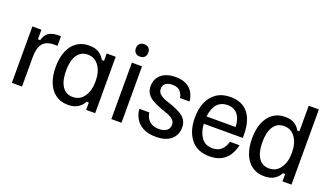

<svg xmlns="http://www.w3.org/2000/svg" viewBox="-65 -1134 2755 1599"><g transform="rotate(20 1312.5 -334.0)"><path d="M163.3 0H73.3V-500H153.3V-415H173.3Q178.3 -435.8 190.8 -456.7Q203.3 -477.5 230.8 -491.2Q258.3 -505 308.3 -505H325V-420H300Q225 -420 194.2 -381.2Q163.3 -342.5 163.3 -260Z M572.5 12.5Q508.3 12.5 463.3 -20Q418.3 -52.5 394.6 -111.2Q370.8 -170 370.8 -250Q370.8 -330 394.6 -388.8Q418.3 -447.5 463.8 -480Q509.2 -512.5 574.2 -512.5Q630.8 -512.5 664.6 -488.8Q698.3 -465 711.7 -435H731.7V-500H811.7V0H731.7V-65H711.7Q698.3 -35 664.2 -11.2Q630 12.5 572.5 12.5ZM588.3 -62.5Q650.8 -62.5 687.5 -114.2Q724.2 -165.8 724.2 -250Q724.2 -334.2 687.5 -385.8Q650.8 -437.5 588.3 -437.5Q527.5 -437.5 495 -388.3Q462.5 -339.2 462.5 -250Q462.5 -160.8 495 -111.7Q527.5 -62.5 588.3 -62.5Z M1045 0H955V-500H1045ZM1000 -570Q974.2 -570 959.6 -585Q945 -600 945 -625Q945 -650 959.6 -665Q974.2 -680 1000 -680Q1026.7 -680 1040.8 -665Q1055 -650 1055 -625Q1055 -600 1040.8 -585Q1026.7 -570 1000 -570Z M1351.7 12.5Q1282.5 12.5 1237.5 -12.1Q1192.5 -36.7 1170 -76.2Q1147.5 -115.8 1145 -160H1233.3Q1235.8 -135 1249.2 -111.2Q1262.5 -87.5 1288.3 -72.5Q1314.2 -57.5 1354.2 -57.5Q1398.3 -57.5 1422.5 -76.2Q1446.7 -95 1446.7 -125.8Q1446.7 -152.5 1427.9 -171.2Q1409.2 -190 1370 -204.2L1310.8 -225Q1270.8 -240 1238.8 -257.9Q1206.7 -275.8 1187.5 -302.9Q1168.3 -330 1168.3 -371.7Q1168.3 -435.8 1214.2 -474.2Q1260 -512.5 1340 -512.5Q1397.5 -512.5 1435.4 -492.5Q1473.3 -472.5 1493.3 -437.9Q1513.3 -403.3 1516.7 -360H1431.7Q1428.3 -391.7 1406.7 -417.1Q1385 -442.5 1335.8 -442.5Q1296.7 -442.5 1275.8 -425.4Q1255 -408.3 1255 -379.2Q1255 -350.8 1275 -332.5Q1295 -314.2 1335 -299.2L1394.2 -279.2Q1434.2 -264.2 1465.8 -246.2Q1497.5 -228.3 1515.4 -201.7Q1533.3 -175 1533.3 -133.3Q1533.3 -69.2 1486.7 -28.3Q1440 12.5 1351.7 12.5Z M1828.3 12.5Q1718.3 12.5 1661.2 -59.6Q1604.2 -131.7 1604.2 -250Q1604.2 -328.3 1629.6 -387.1Q1655 -445.8 1704.6 -479.2Q1754.2 -512.5 1827.5 -512.5Q1930 -512.5 1983.8 -445.8Q2037.5 -379.2 2037.5 -252.5V-226.7H1691.7Q1695.8 -153.3 1729.6 -106.2Q1763.3 -59.2 1829.2 -59.2Q1876.7 -59.2 1905.8 -85.8Q1935 -112.5 1947.5 -160H2032.5Q2021.7 -109.2 1996.7 -70.4Q1971.7 -31.7 1930 -9.6Q1888.3 12.5 1828.3 12.5ZM1692.5 -291.7H1950Q1947.5 -364.2 1915 -402.5Q1882.5 -440.8 1826.7 -440.8Q1767.5 -440.8 1733.8 -401.7Q1700 -362.5 1692.5 -291.7Z M2312.5 12.5Q2248.3 12.5 2203.3 -20Q2158.3 -52.5 2134.6 -111.2Q2110.8 -170 2110.8 -250Q2110.8 -330 2134.6 -388.8Q2158.3 -447.5 2202.9 -480Q2247.5 -512.5 2310.8 -512.5Q2361.7 -512.5 2393.8 -492.5Q2425.8 -472.5 2441.7 -440H2461.7V-666.7H2551.7V0H2471.7V-65H2451.7Q2438.3 -35 2404.2 -11.2Q2370 12.5 2312.5 12.5ZM2328.3 -62.5Q2390.8 -62.5 2427.5 -114.2Q2464.2 -165.8 2464.2 -250Q2464.2 -334.2 2427.5 -385.8Q2390.8 -437.5 2328.3 -437.5Q2267.5 -437.5 2235 -388.3Q2202.5 -339.2 2202.5 -250Q2202.5 -160.8 2235 -111.7Q2267.5 -62.5 2328.3 -62.5Z"/></g></svg>

Font: Familjen Grotesk Variable
Style: Regular
Weight: 400
Designer: Anders Wikstroem, Jonas Baeckman, Matilda Gysing, Kristian Moeller
Foundry: Familjen STHLM AB
Version: Version 2.000